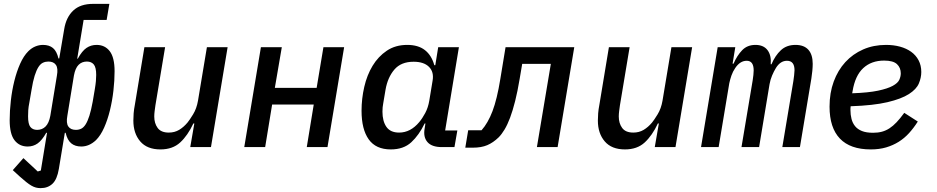

<svg xmlns="http://www.w3.org/2000/svg" viewBox="-20 -760 4840 992"><path d="M312 -611Q322 -671 358.5 -705.5Q395 -740 461 -740H545L531 -657H412L379 -457H382Q404 -497 427 -512.5Q450 -528 479 -528Q522 -528 547 -495.5Q572 -463 572 -392Q572 -344 566 -291.5Q560 -239 548 -190Q536 -141 518 -100.5Q500 -60 476 -36Q441 -3 400 -3Q368 -3 348 -19.5Q328 -36 319 -74H315L284 113Q275 167 251 189.5Q227 212 190 212Q177 212 165.5 209Q154 206 142 199Q130 192 115.5 180.5Q101 169 82 152L46 119L101 57L175 126L191 121L223 -74H219Q197 -35 174.5 -19Q152 -3 123 -3Q80 -3 55 -35.5Q30 -68 30 -139Q30 -187 36 -240Q42 -293 54 -341.5Q66 -390 84 -430.5Q102 -471 126 -495Q143 -512 162.5 -520Q182 -528 202 -528Q234 -528 253.5 -512Q273 -496 282 -458H286ZM274 -369Q281 -407 269 -424.5Q257 -442 230 -442Q215 -442 202 -436Q189 -430 178.5 -413.5Q168 -397 159 -368.5Q150 -340 143 -296L132 -232Q127 -207 126 -190.5Q125 -174 125 -159Q125 -119 137 -104Q149 -89 172 -89Q198 -89 215.5 -106.5Q233 -124 240 -162ZM372 -89Q387 -89 399.5 -95Q412 -101 422.5 -117.5Q433 -134 442 -162.5Q451 -191 459 -235L470 -300Q474 -324 475.5 -341Q477 -358 477 -373Q477 -412 464.5 -427Q452 -442 429 -442Q403 -442 386 -425Q369 -408 362 -370L328 -162Q321 -124 333 -106.5Q345 -89 372 -89Z M984 -122H979Q950 -60 911 -24Q872 12 809 12Q740 12 704.5 -29.5Q669 -71 669 -137Q669 -155 670.5 -174.5Q672 -194 677 -220L726 -516H833L783 -216Q781 -202 779 -186.5Q777 -171 777 -158Q777 -123 794.5 -99Q812 -75 852 -75Q882 -75 905.5 -89Q929 -103 949 -127Q959 -139 977.5 -169Q996 -199 1003 -240L1049 -516H1156L1070 0H963Z M1328 -516H1436L1400 -306H1616L1651 -516H1758L1672 0H1565L1601 -220H1386L1350 0H1242Z M1999 12Q1922 12 1885 -40Q1848 -92 1848 -188Q1848 -250 1862 -311Q1876 -372 1905 -420Q1934 -468 1978.5 -498Q2023 -528 2084 -528Q2141 -528 2175.5 -501Q2210 -474 2224 -423H2229L2244 -516H2351L2280 -86H2343L2328 0H2263Q2211 0 2188.5 -26Q2166 -52 2174 -96L2178 -122H2174Q2145 -62 2105 -25Q2065 12 1999 12ZM2042 -75Q2101 -75 2146 -129Q2162 -148 2177 -176Q2192 -204 2198 -240L2215 -343Q2223 -388 2196.5 -414.5Q2170 -441 2117 -441Q2052 -441 2017.5 -400.5Q1983 -360 1972 -297L1960 -226Q1958 -217 1957 -205.5Q1956 -194 1956 -183Q1956 -134 1976.5 -104.5Q1997 -75 2042 -75Z M2399 -87H2468Q2501 -124 2524.5 -185.5Q2548 -247 2565 -352L2592 -516H2947L2861 0H2754L2826 -430H2678L2665 -353Q2654 -287 2641.5 -237.5Q2629 -188 2615.5 -152Q2602 -116 2587 -91Q2572 -66 2556 -50Q2528 -23 2497.5 -10Q2467 3 2423 3H2384Z M3384 -122H3379Q3350 -60 3311 -24Q3272 12 3209 12Q3140 12 3104.5 -29.5Q3069 -71 3069 -137Q3069 -155 3070.5 -174.5Q3072 -194 3077 -220L3126 -516H3233L3183 -216Q3181 -202 3179 -186.5Q3177 -171 3177 -158Q3177 -123 3194.5 -99Q3212 -75 3252 -75Q3282 -75 3305.5 -89Q3329 -103 3349 -127Q3359 -139 3377.5 -169Q3396 -199 3403 -240L3449 -516H3556L3470 0H3363Z M3602 0 3688 -516H3779L3765 -431H3770Q3788 -473 3814.5 -500.5Q3841 -528 3883 -528Q3925 -528 3945.5 -501Q3966 -474 3962 -428H3966Q3985 -473 4014.5 -500.5Q4044 -528 4090 -528Q4134 -528 4156.5 -503Q4179 -478 4179 -430Q4179 -415 4177 -393.5Q4175 -372 4172 -354L4113 0H4022L4079 -341Q4081 -355 4083 -371Q4085 -387 4085 -397Q4085 -446 4046 -446Q4012 -446 3989 -409Q3978 -391 3969 -369.5Q3960 -348 3956 -325L3902 0H3811L3869 -346Q3871 -360 3872.5 -372.5Q3874 -385 3874 -396Q3874 -446 3838 -446Q3804 -446 3779 -409Q3766 -390 3759 -369.5Q3752 -349 3748 -330L3693 0Z M4479 12Q4373 12 4319.5 -44Q4266 -100 4266 -209Q4266 -280 4287.5 -338.5Q4309 -397 4347.5 -439Q4386 -481 4439.5 -504.5Q4493 -528 4558 -528Q4597 -528 4630 -519Q4663 -510 4687.5 -492.5Q4712 -475 4726 -448.5Q4740 -422 4740 -388Q4740 -359 4727.5 -329Q4715 -299 4676 -274Q4637 -249 4565 -232Q4493 -215 4375 -211Q4374 -204 4374 -198.5Q4374 -193 4374 -191Q4374 -167 4379.5 -145.5Q4385 -124 4398 -108Q4411 -92 4433.5 -83Q4456 -74 4491 -74Q4516 -74 4536.5 -79.5Q4557 -85 4575.5 -97Q4594 -109 4612.5 -128.5Q4631 -148 4652 -177L4722 -132Q4701 -99 4677 -72.5Q4653 -46 4623.5 -27.5Q4594 -9 4558.5 1.5Q4523 12 4479 12ZM4548 -447Q4482 -447 4440 -408Q4398 -369 4385 -289L4383 -278Q4467 -281 4516.5 -291.5Q4566 -302 4592.5 -316.5Q4619 -331 4626.5 -348Q4634 -365 4634 -381Q4634 -410 4614.5 -428.5Q4595 -447 4548 -447Z"/></svg>

Font: IBM Plex Mono Medium
Style: Italic
Weight: 500
Italic angle: -9°
Monospace: yes
Designer: Mike Abbink, Paul van der Laan, Pieter van Rosmalen
Foundry: Bold Monday
Version: Version 2.3